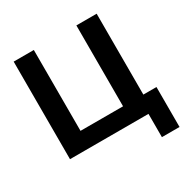

<svg xmlns="http://www.w3.org/2000/svg" viewBox="-196 -887 1192 1225"><g transform="rotate(-30 400.0 -274.0)"><path d="M777.3 171.4V-123H680.7V-718.8H531.2V-123H217.8V-718.8H69.3V0H647.5V171.4Z"/></g></svg>

Font: Winston
Style: Bold
Weight: 700
Designer: Vernon Adams, Kim Jin-seong, David Berlow, Cristiano Sobral
Foundry: The Winston Project Authors
Version: Version 3.004